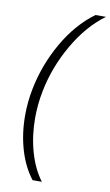

<svg xmlns="http://www.w3.org/2000/svg" viewBox="-103 -844 610 1062"><g transform="rotate(10 201.5 -313.0)"><path d="M57 -179Q57 -255 72 -330Q99 -468 170.5 -593Q242 -718 344 -793H403Q303 -720 229.5 -592.5Q156 -465 129 -326Q114 -250 114 -174Q114 -74 139.5 15.5Q165 105 212 167H160Q110 103 83.5 13Q57 -77 57 -179Z"/></g></svg>

Font: Mona Sans Light
Style: Italic
Weight: 300
Italic angle: -11.7°
Designer: Deni Anggara
Foundry: GitHub
Version: Version 2.000